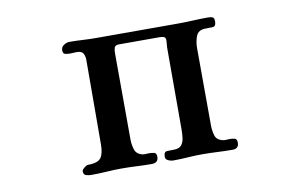

<svg xmlns="http://www.w3.org/2000/svg" viewBox="-59 -608 1118 712"><g transform="rotate(-10 500.0 -252.0)"><path d="M788 -26Q788 -3 765 -3Q736 -3 707.5 -4.5Q679 -6 650 -6Q622 -6 595 -4Q568 -2 540 -2Q532 -2 522 -6.5Q512 -11 512 -21Q512 -40 524.5 -40.5Q537 -41 550 -41Q570 -41 578.5 -51.5Q587 -62 589 -78Q591 -94 591 -108V-418Q591 -425 592 -431.5Q593 -438 593 -445Q593 -456 586.5 -458.5Q580 -461 571 -461H418Q403 -461 400 -452.5Q397 -444 397 -431Q397 -350 397.5 -269Q398 -188 398 -106Q398 -87 404 -68Q410 -49 433 -44Q439 -43 445 -43.5Q451 -44 457 -44Q467 -44 476 -42Q485 -40 485 -26Q485 -3 460 -3Q432 -3 404 -4.5Q376 -6 347 -6Q319 -6 290 -4Q261 -2 232 -2Q222 -2 212.5 -5Q203 -8 203 -21Q203 -26 212 -33.5Q221 -41 226 -41Q264 -41 275.5 -57Q287 -73 287 -108Q287 -188 287.5 -266.5Q288 -345 288 -424Q288 -440 282 -450Q276 -460 258 -460Q252 -460 245.5 -459.5Q239 -459 233 -459Q223 -459 214.5 -461Q206 -463 206 -476Q206 -488 216.5 -495Q227 -502 238 -502Q263 -502 288 -500.5Q313 -499 338 -499H645Q674 -499 703 -500.5Q732 -502 760 -502Q771 -502 777 -499Q783 -496 783 -483Q783 -464 770 -463.5Q757 -463 744 -463Q716 -463 708 -442Q700 -421 700 -398Q700 -325 700.5 -252Q701 -179 701 -106Q701 -86 706.5 -67.5Q712 -49 736 -44Q742 -43 748 -43.5Q754 -44 760 -44Q770 -44 779 -42Q788 -40 788 -26Z"/></g></svg>

Font: Kaisei Decol
Style: Bold
Weight: 700
Designer: Font-Kai, 金井和夫
Foundry: KAZUO KANAI
Version: Version 5.003